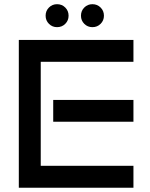

<svg xmlns="http://www.w3.org/2000/svg" viewBox="-20 -882 706 902"><path d="M194.3 -808.1Q194.3 -831.1 210 -846.7Q225.6 -862.3 248 -862.3Q271 -862.3 286.6 -846.7Q302.2 -831.1 302.2 -808.1Q302.2 -785.6 286.6 -770Q271 -754.4 248 -754.4Q225.6 -754.4 210 -770Q194.3 -785.6 194.3 -808.1ZM360.4 -808.1Q360.4 -831.1 376 -846.7Q391.6 -862.3 414.1 -862.3Q437 -862.3 452.6 -846.7Q468.3 -831.1 468.3 -808.1Q468.3 -785.6 452.6 -770Q437 -754.4 414.1 -754.4Q391.6 -754.4 376 -770Q360.4 -785.6 360.4 -808.1ZM68.4 -694.3H606.9V-591.8H171.4V-103H606.9V0H68.4ZM230 -412.6H606.9V-310.1H230Z"/></svg>

Font: Anta
Style: Regular
Weight: 400
Designer: Sergej Lebedev
Foundry: Sergej Lebedev
Version: Version 1.000; ttfautohint (v1.8.4.7-5d5b)